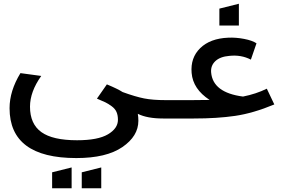

<svg xmlns="http://www.w3.org/2000/svg" viewBox="-20 -632 1500 1024"><path d="M200 -227Q140 -143 140 -63Q140 29 200.5 72.5Q261 116 391 116Q502 116 555.5 84.5Q609 53 609 7Q609 -17 601.5 -34.5Q594 -52 575.5 -65.5Q557 -79 542.5 -86Q528 -93 497 -106L550 -182Q608 -158 634 -141Q703 -116 749 -107Q795 -98 863 -98H958V0H850Q765 0 715 -25Q718 -7 718 12Q718 94 632.5 152.5Q547 211 387 211Q31 211 31 -55Q31 -147 89 -242ZM258 372V287L362 261V372ZM416 372V287L520 261V372Z M1318 -314Q1266 -341 1203 -334Q1154 -330 1128.5 -306Q1103 -282 1106 -246Q1115 -138 1276 -117Q1346 -131 1403 -159L1443 -75Q1330 -28 1234 -14Q1138 0 1014 0H892V-98H1003Q1067 -98 1098 -99Q1009 -157 1002 -243Q995 -324 1048 -375.5Q1101 -427 1197 -431Q1238 -433 1282 -424.5Q1326 -416 1348 -401ZM1150 -496V-586L1254 -612V-496Z"/></svg>

Font: LT Superior Semi-bold
Style: Regular
Weight: 600
Designer: Daniel Lyons
Foundry: LyonsType
Version: Version 1.0